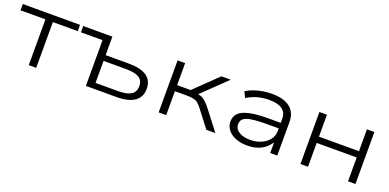

<svg xmlns="http://www.w3.org/2000/svg" viewBox="-9 -1093 3440 1696"><g transform="rotate(20 1711.0 -244.5)"><path d="M240 0V-430H6V-489H544V-430H310V0Z M777 0V-430H574V-489H848V-315H1064Q1178 -315 1234.5 -276Q1291 -237 1291 -159Q1291 -107 1265.5 -71.5Q1240 -36 1189.5 -18Q1139 0 1064 0ZM848 -54H1060Q1142 -54 1181.5 -79Q1221 -104 1221 -159Q1221 -213 1182 -237Q1143 -261 1060 -261H848Z M1461 0V-489H1532V-282H1659L1873 -489H1961L1717 -254L1696 -275Q1733 -273 1757 -265Q1781 -257 1803.5 -237.5Q1826 -218 1854 -182L1994 0H1909L1784 -163Q1764 -189 1746.5 -202Q1729 -215 1704 -220Q1679 -225 1638 -225H1532V0Z M2294 8Q2233 8 2185.5 -11Q2138 -30 2111 -64Q2084 -98 2084 -142Q2084 -190 2114 -220.5Q2144 -251 2211.5 -266.5Q2279 -282 2392 -282H2522V-230H2396Q2324 -230 2277.5 -225Q2231 -220 2204.5 -209.5Q2178 -199 2167 -182.5Q2156 -166 2156 -143Q2156 -99 2196.5 -73.5Q2237 -48 2302 -48Q2358 -48 2404.5 -68Q2451 -88 2478.5 -124Q2506 -160 2506 -204V-321Q2506 -380 2464.5 -409Q2423 -438 2344 -438Q2286 -438 2233 -423.5Q2180 -409 2135 -380L2109 -435Q2140 -455 2178.5 -468.5Q2217 -482 2260 -489.5Q2303 -497 2346 -497Q2419 -497 2470 -477.5Q2521 -458 2548.5 -417.5Q2576 -377 2576 -315V0H2510V-114L2518 -115Q2501 -81 2470 -52.5Q2439 -24 2395 -8Q2351 8 2294 8Z M2794 0V-489H2865V-283H3241V-489H3311V0H3241V-224H2865V0Z"/></g></svg>

Font: Nunito Sans 10pt Expanded Light
Style: Regular
Weight: 300
Width: 7
Designer: Vernon Adams
Foundry: Vernon Adams
Version: Version 3.101;gftools[0.9.27]